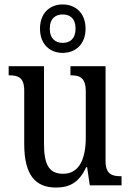

<svg xmlns="http://www.w3.org/2000/svg" viewBox="-20 -834 588 864"><path d="M262 -596C319 -596 365 -634 365 -705C365 -776 319 -814 262 -814C205 -814 160 -776 160 -705C160 -634 205 -596 262 -596ZM262 -641C231 -641 204 -659 204 -705C204 -752 231 -769 262 -769C294 -769 320 -752 320 -705C320 -659 294 -641 262 -641ZM232 10C290 10 335 -10 368 -82H372L384 0H527V-41H523C486 -41 455 -49 455 -109V-536H297V-495H300C337 -495 366 -486 366 -422V-215C366 -118 336 -52 264 -52C197 -52 178 -99 178 -189V-536H19V-495H23C60 -495 89 -486 89 -427V-186C89 -48 138 10 232 10Z"/></svg>

Font: Noto Serif Devanagari Condensed
Style: Regular
Weight: 400
Width: 3
Designer: Universal Thirst, Indian Type Foundry and the Monotype Design Team
Foundry: Monotype Imaging Inc.
Version: Version 2.004